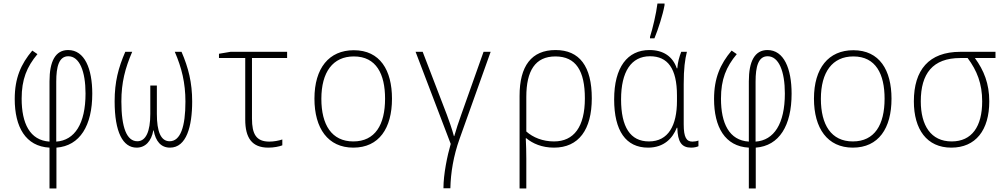

<svg xmlns="http://www.w3.org/2000/svg" viewBox="-20 -822 5670 1082"><path d="M259 10V240H298V10C431 0 500 -115 500 -294C500 -435 457 -540 364 -540C292 -540 259 -476 259 -364V-24C148 -31 102 -127 102 -266C102 -375 131 -445 191 -517L162 -537C98 -461 63 -382 63 -264C63 -107 124 3 259 10ZM297 -24V-362C297 -446 312 -505 365 -505C428 -505 462 -420 462 -295C462 -125 401 -31 297 -24Z M750 10C799 10 833 -26 844 -87H846C857 -26 887 10 938 10C1031 10 1063 -110 1063 -250C1063 -356 1042 -440 1003 -530H965C1004 -440 1025 -355 1025 -249C1025 -108 997 -26 936 -26C886 -26 864 -81 864 -180V-340H827V-180C827 -81 802 -26 754 -26C695 -26 664 -101 664 -250C664 -357 685 -437 725 -530H686C647 -440 626 -361 626 -251C626 -78 672 10 750 10Z M1492 10C1523 10 1553 4 1571 -3V-36C1550 -29 1522 -24 1498 -24C1424 -24 1400 -66 1400 -154V-495H1598V-530H1279L1214 -519V-495H1362V-148C1362 -46 1399 10 1492 10Z M1971 10C2116 10 2189 -99 2189 -266C2189 -426 2122 -539 1974 -539C1834 -539 1752 -438 1752 -266C1752 -99 1828 10 1971 10ZM1971 -25C1849 -25 1791 -119 1791 -265C1791 -416 1856 -504 1974 -504C2101 -504 2150 -404 2150 -266C2150 -119 2094 -25 1971 -25Z M2479 239H2518C2520 152 2535 58 2570 -40L2745 -530H2705L2579 -175C2563 -131 2551 -93 2540 -55H2538C2527 -96 2510 -144 2498 -176L2362 -530H2322L2520 -11C2501 54 2479 159 2479 239Z M2908 -282V240H2946V73C2946 33 2945 0 2943 -43H2946C2982 -13 3034 10 3102 10C3241 10 3315 -91 3315 -268C3315 -448 3246 -540 3111 -540C2975 -540 2908 -450 2908 -282ZM3102 -25C3039 -25 2984 -47 2946 -81V-276C2946 -423 2996 -504 3110 -504C3226 -504 3276 -422 3276 -268C3276 -107 3214 -25 3102 -25Z M3643 -614V-606H3668C3689 -657 3715 -737 3725 -793V-802H3685C3678 -745 3658 -661 3643 -614ZM3632 10C3723 10 3771 -44 3794 -102H3797C3799 -22 3821 10 3875 10C3892 10 3908 6 3916 2V-30C3906 -26 3893 -24 3882 -24C3849 -24 3833 -47 3833 -121V-348C3833 -435 3840 -487 3851 -530H3819C3808 -502 3799 -470 3797 -437H3794C3771 -504 3718 -540 3640 -540C3516 -540 3441 -443 3441 -262C3441 -85 3507 10 3632 10ZM3637 -25C3532 -25 3480 -106 3480 -262C3480 -418 3537 -505 3643 -505C3742 -505 3795 -437 3795 -284V-253C3795 -116 3747 -25 3637 -25Z M4200 10V240H4239V10C4372 0 4441 -115 4441 -294C4441 -435 4398 -540 4305 -540C4233 -540 4200 -476 4200 -364V-24C4089 -31 4043 -127 4043 -266C4043 -375 4072 -445 4132 -517L4103 -537C4039 -461 4004 -382 4004 -264C4004 -107 4065 3 4200 10ZM4238 -24V-362C4238 -446 4253 -505 4306 -505C4369 -505 4403 -420 4403 -295C4403 -125 4342 -31 4238 -24Z M4786 10C4931 10 5004 -99 5004 -266C5004 -426 4937 -539 4789 -539C4649 -539 4567 -438 4567 -266C4567 -99 4643 10 4786 10ZM4786 -25C4664 -25 4606 -119 4606 -265C4606 -416 4671 -504 4789 -504C4916 -504 4965 -404 4965 -266C4965 -119 4909 -25 4786 -25Z M5341 10C5478 10 5555 -88 5555 -251C5555 -350 5525 -425 5474 -495H5590V-530H5392C5214 -530 5130 -427 5130 -251C5130 -93 5203 10 5341 10ZM5343 -25C5226 -25 5169 -115 5169 -251C5169 -407 5236 -495 5392 -495H5433C5486 -424 5515 -350 5515 -251C5515 -109 5457 -25 5343 -25Z"/></svg>

Font: Noto Sans Mono SemiCondensed ExtraLight
Style: Regular
Weight: 200
Width: 4
Designer: Monotype Design Team
Foundry: Monotype Imaging Inc.
Version: Version 2.014